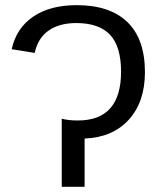

<svg xmlns="http://www.w3.org/2000/svg" viewBox="-20 -718 640 738"><path d="M217.3 0V-261.7Q242.7 -254.9 279.3 -254.9Q445.3 -254.9 445.3 -442.4Q445.3 -539.1 403.1 -584.2Q360.8 -629.4 272.9 -629.4Q208.5 -629.4 167.2 -600.8Q126 -572.3 113.3 -514.6L24.9 -528.8Q42.5 -609.4 107.2 -653.8Q171.9 -698.2 274.9 -698.2Q402.3 -698.2 469.7 -633.1Q537.1 -567.9 537.1 -440.4Q537.1 -326.2 474.9 -257.8Q412.6 -189.5 305.2 -185.5V0Z"/></svg>

Font: Cousine
Style: Regular
Weight: 400
Monospace: yes
Designer: Steve Matteson
Foundry: Ascender Corporation
Version: Version 1.20